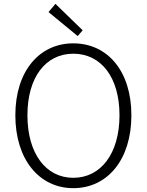

<svg xmlns="http://www.w3.org/2000/svg" viewBox="-20 -968 766 1001"><path d="M362 13C540 13 665 -135 665 -367C665 -598 540 -742 362 -742C186 -742 60 -598 60 -367C60 -135 186 13 362 13ZM362 -41C218 -41 123 -169 123 -367C123 -565 218 -688 362 -688C507 -688 603 -565 603 -367C603 -169 507 -41 362 -41ZM385 -780 411 -810 269 -948 233 -905Z"/></svg>

Font: Noto Sans T Chinese Light
Style: Regular
Weight: 300
Designer: Ryoko NISHIZUKA (kana & ideographs); Paul D. Hunt (Latin, Greek & Cyrillic); Wenlong ZHANG (bopomofo); Sandoll Communica
Foundry: Adobe Systems Incorporated
Version: Version 1.000;PS 1;hotconv 1.0.78;makeotf.lib2.5.61930